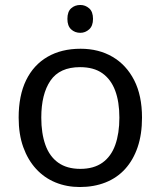

<svg xmlns="http://www.w3.org/2000/svg" viewBox="-20 -742 645 772"><path d="M303 -722Q323 -722 338.5 -708.5Q354 -695 354 -666Q354 -638 338.5 -624Q323 -610 303 -610Q281 -610 266 -624Q251 -638 251 -666Q251 -695 266 -708.5Q281 -722 303 -722ZM551 -269Q551 -202 533.5 -150.5Q516 -99 483.5 -63Q451 -27 404.5 -8.5Q358 10 301 10Q248 10 203 -8.5Q158 -27 125 -63Q92 -99 73.5 -150.5Q55 -202 55 -269Q55 -358 85 -419.5Q115 -481 171 -513.5Q227 -546 304 -546Q377 -546 432.5 -513.5Q488 -481 519.5 -419.5Q551 -358 551 -269ZM146 -269Q146 -206 162.5 -159.5Q179 -113 214 -88Q249 -63 303 -63Q357 -63 392 -88Q427 -113 443.5 -159.5Q460 -206 460 -269Q460 -333 443 -378Q426 -423 391.5 -447.5Q357 -472 302 -472Q220 -472 183 -418Q146 -364 146 -269Z"/></svg>

Font: usinhala15
Style: Book
Weight: 400
Designer: Jelle Bosma - Monotype Design Team
Foundry: Monotype Imaging Inc.
Version: Version 2.003